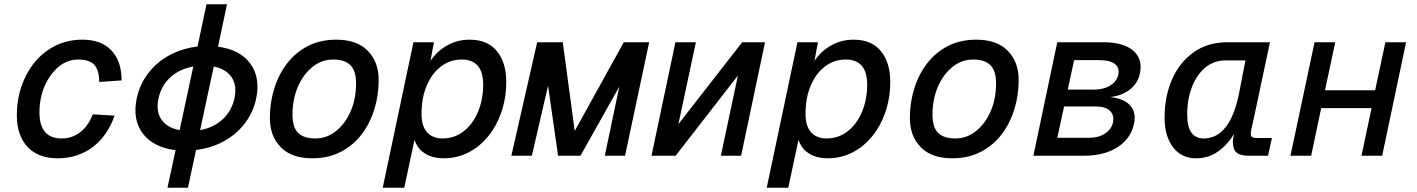

<svg xmlns="http://www.w3.org/2000/svg" viewBox="-20 -730 6640 900"><path d="M250 12Q159 12 109 -41.5Q59 -95 59 -189Q59 -263 81.5 -327.5Q104 -392 144.5 -440.5Q185 -489 241.5 -516.5Q298 -544 366 -544Q455 -544 502.5 -493.5Q550 -443 550 -353L445 -346Q445 -401 422 -426Q399 -451 347 -451Q296 -451 255 -417Q214 -383 189.5 -327Q165 -271 165 -203Q165 -81 269 -81Q317 -81 355 -109.5Q393 -138 415 -194L517 -188Q484 -93 414.5 -40.5Q345 12 250 12Z M765 150 803 -26Q699 -39 649.5 -104Q600 -169 621 -269Q635 -335 675 -387Q715 -439 774 -471Q833 -503 906 -512L948 -710H1044L1002 -511Q1104 -498 1152.5 -433Q1201 -368 1181 -269Q1167 -203 1127.5 -151.5Q1088 -100 1029.5 -68Q971 -36 899 -27L861 150ZM723 -269Q710 -209 736.5 -170Q763 -131 822 -120L886 -418Q822 -407 779 -368Q736 -329 723 -269ZM1079 -269Q1092 -328 1066 -367.5Q1040 -407 982 -418L918 -120Q982 -132 1024 -171Q1066 -210 1079 -269Z M1444 12Q1347 12 1296 -40Q1245 -92 1245 -177Q1245 -249 1265.5 -315Q1286 -381 1325.5 -432.5Q1365 -484 1423 -514Q1481 -544 1556 -544Q1653 -544 1704 -492Q1755 -440 1755 -355Q1755 -283 1734.5 -217Q1714 -151 1674.5 -99.5Q1635 -48 1577 -18Q1519 12 1444 12ZM1458 -81Q1512 -81 1555 -115.5Q1598 -150 1623.5 -208Q1649 -266 1649 -339Q1649 -398 1622.5 -424.5Q1596 -451 1542 -451Q1488 -451 1445 -416.5Q1402 -382 1376.5 -323.5Q1351 -265 1351 -193Q1351 -133 1377.5 -107Q1404 -81 1458 -81Z M1774 150 1918 -532H2014L1998 -445Q2031 -493 2078.5 -518.5Q2126 -544 2181 -544Q2266 -544 2309.5 -490Q2353 -436 2353 -347Q2353 -270 2330 -204Q2307 -138 2267 -89.5Q2227 -41 2174 -14.5Q2121 12 2060 12Q2007 12 1971.5 -11Q1936 -34 1923 -75L1875 150ZM2053 -81Q2111 -81 2154 -115Q2197 -149 2220.5 -205.5Q2244 -262 2245 -330Q2246 -451 2144 -451Q2091 -451 2048.5 -419.5Q2006 -388 1981 -330.5Q1956 -273 1956 -195Q1956 -138 1982.5 -109.5Q2009 -81 2053 -81Z M2377 0 2498 -532H2618L2674 -116L2904 -532H3023L2910 0H2815L2883 -324L2701 0H2596L2549 -328L2473 0Z M3034 0 3146 -532H3242L3160 -148L3459 -532H3566L3454 0H3359L3439 -376L3147 0Z M3574 150 3718 -532H3814L3798 -445Q3831 -493 3878.5 -518.5Q3926 -544 3981 -544Q4066 -544 4109.5 -490Q4153 -436 4153 -347Q4153 -270 4130 -204Q4107 -138 4067 -89.5Q4027 -41 3974 -14.5Q3921 12 3860 12Q3807 12 3771.5 -11Q3736 -34 3723 -75L3675 150ZM3853 -81Q3911 -81 3954 -115Q3997 -149 4020.5 -205.5Q4044 -262 4045 -330Q4046 -451 3944 -451Q3891 -451 3848.5 -419.5Q3806 -388 3781 -330.5Q3756 -273 3756 -195Q3756 -138 3782.5 -109.5Q3809 -81 3853 -81Z M4444 12Q4347 12 4296 -40Q4245 -92 4245 -177Q4245 -249 4265.5 -315Q4286 -381 4325.5 -432.5Q4365 -484 4423 -514Q4481 -544 4556 -544Q4653 -544 4704 -492Q4755 -440 4755 -355Q4755 -283 4734.5 -217Q4714 -151 4674.5 -99.5Q4635 -48 4577 -18Q4519 12 4444 12ZM4458 -81Q4512 -81 4555 -115.5Q4598 -150 4623.5 -208Q4649 -266 4649 -339Q4649 -398 4622.5 -424.5Q4596 -451 4542 -451Q4488 -451 4445 -416.5Q4402 -382 4376.5 -323.5Q4351 -265 4351 -193Q4351 -133 4377.5 -107Q4404 -81 4458 -81Z M4824 0 4936 -532H5152Q5246 -532 5292 -492.5Q5338 -453 5323 -384Q5313 -339 5276 -310Q5239 -281 5183 -275Q5247 -269 5277 -236.5Q5307 -204 5296 -151Q5281 -80 5218.5 -40Q5156 0 5062 0ZM4985 -310H5107Q5153 -310 5184 -329Q5215 -348 5222 -380Q5229 -412 5206 -430Q5183 -448 5136 -448H5015ZM4936 -84H5085Q5129 -84 5159 -103.5Q5189 -123 5197 -155Q5204 -191 5182.5 -211Q5161 -231 5117 -231H4968Z M5586 12Q5518 12 5478.5 -40Q5439 -92 5439 -178Q5439 -279 5474.5 -359Q5510 -439 5576 -485.5Q5642 -532 5734 -532H5933L5855 -165Q5850 -145 5846.5 -128Q5843 -111 5843 -101Q5843 -83 5869 -83H5942L5924 0H5832Q5793 0 5776 -15Q5759 -30 5759 -66Q5759 -80 5765 -102Q5731 -48 5687 -18Q5643 12 5586 12ZM5622 -81Q5748 -81 5790 -302L5818 -447H5726Q5670 -447 5629.5 -413Q5589 -379 5567 -321.5Q5545 -264 5545 -193Q5545 -135 5565 -108Q5585 -81 5622 -81Z M6029 0 6142 -532H6239L6191 -307H6426L6474 -532H6571L6459 0H6362L6409 -223H6173L6126 0Z"/></svg>

Font: Geist Mono Medium
Style: Italic
Weight: 500
Italic angle: -12°
Monospace: yes
Designer: Basement.studio, Andrés Briganti, Mateo Zaragoza
Foundry: Basement.studio, Vercel, Andrés Briganti, Guido Ferreyra, Mateo Zaragoza
Version: Version 1.500; ttfautohint (v1.8.4.7-5d5b)